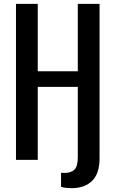

<svg xmlns="http://www.w3.org/2000/svg" viewBox="-20 -830 601 997"><path d="M352 147Q339 147 323.5 145.5Q308 144 297 140V67Q302 67 306 67.5Q310 68 314 68Q349 68 366.5 51Q384 34 384 -15V-379H176V0H63V-810H176V-460H384V-810H497V-8Q497 71 458.5 109Q420 147 352 147Z"/></svg>

Font: Oswald
Style: Regular
Weight: 400
Designer: Vernon Adams
Foundry: Vernon Adams
Version: Version 4.103; ttfautohint (v1.8.3)